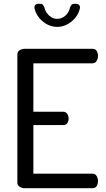

<svg xmlns="http://www.w3.org/2000/svg" viewBox="-20 -987 554 1007"><path d="M109 0Q95 0 83 -7.5Q71 -15 71 -30V-701Q71 -716 83 -723.5Q95 -731 109 -731H465Q481 -731 487.5 -719Q494 -707 494 -694Q494 -679 486.5 -667Q479 -655 465 -655H155V-401H311Q325 -401 332.5 -390Q340 -379 340 -365Q340 -353 333.5 -342Q327 -331 311 -331H155V-76H465Q479 -76 486.5 -64.5Q494 -53 494 -37Q494 -24 487.5 -12Q481 0 465 0ZM280 -846Q239 -846 204.5 -874.5Q170 -903 161 -944Q159 -954 165 -960.5Q171 -967 181 -967H191Q200 -967 205 -961.5Q210 -956 213 -947Q219 -922 238 -905Q257 -888 280 -888Q304 -888 323 -905Q342 -922 347 -947Q350 -956 355 -961.5Q360 -967 369 -967H378Q389 -967 395 -960.5Q401 -954 399 -943Q390 -903 355.5 -874.5Q321 -846 280 -846Z"/></svg>

Font: Dosis ExtraLight Medium
Style: Regular
Weight: 500
Version: Version 3.001; ttfautohint (v1.8.2)